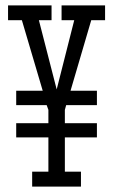

<svg xmlns="http://www.w3.org/2000/svg" viewBox="-20 -691 419 711"><path d="M220.2 -182.1V-55.2H279.8V0H99.1V-55.2H159.2V-182.1H40V-234.9H159.2V-284.2L152.8 -301.8H40V-355H138.2L61 -616.2H9.8V-670.9H170.9V-616.2H124L189.9 -359.9L254.9 -616.2H208V-670.9H369.1V-616.2H317.9L241.2 -355H338.9V-301.8H225.1L220.2 -284.2V-234.9H338.9V-182.1Z"/></svg>

Font: Stint Ultra Condensed
Style: Regular
Weight: 400
Width: 1
Designer: Astigmatic (AOETI)
Foundry: Astigmatic (AOETI)
Version: Version 1.000